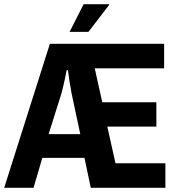

<svg xmlns="http://www.w3.org/2000/svg" viewBox="-25 -896 842 916"><path d="M-5 0 213 -687H758V-570H427L463 -408H721V-292H487L526 -117H764V0H408L378 -143H177L135 0ZM207 -256H358L316 -453Q314 -468 311 -482.5Q308 -497 306 -511Q304 -525 302.5 -538Q301 -551 299 -561H293Q292 -557 289.5 -544Q287 -531 283.5 -514.5Q280 -498 276 -481.5Q272 -465 269 -453ZM307 -744 374 -876H495L496 -873L397 -744Z"/></svg>

Font: Archivo Condensed
Style: Bold
Weight: 700
Width: 3
Designer: Hector Gatti
Foundry: Omnibus-Type
Version: Version 2.001